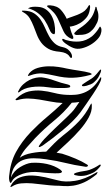

<svg xmlns="http://www.w3.org/2000/svg" viewBox="-20 -732 420 757"><path d="M377 -447Q372 -435 367.5 -427Q363 -419 351 -408Q346 -403 337.5 -399.5Q329 -396 321.5 -394Q314 -392 308.5 -392Q303 -392 303 -396Q303 -398 311.5 -403.5Q320 -409 323 -411Q335 -418 341.5 -422.5Q348 -427 352.5 -431.5Q357 -436 361.5 -441Q366 -446 373 -455Q378 -460 378.5 -456.5Q379 -453 377 -447ZM334 -436Q315 -431 299 -428.5Q283 -426 267 -425.5Q251 -425 233.5 -427Q216 -429 195 -434Q173 -439 150 -442Q127 -445 97 -434Q96 -434 93 -433Q90 -432 90 -433Q90 -435 92 -438Q94 -441 95 -443Q108 -458 128 -464Q148 -470 169.5 -470.5Q191 -471 210.5 -468Q230 -465 242 -462Q267 -457 291.5 -453.5Q316 -450 334 -445Q336 -444 340.5 -441.5Q345 -439 334 -436ZM257 -392Q257 -388 252.5 -387Q248 -386 247 -386Q241 -385 230 -385Q219 -385 208 -385Q197 -385 186 -386Q175 -387 169 -388Q134 -393 103.5 -388.5Q73 -384 56 -369Q51 -366 51 -369Q51 -371 52 -372Q52 -373 53 -374Q60 -389 71.5 -399.5Q83 -410 96 -416.5Q109 -423 122 -425.5Q135 -428 145 -427Q169 -424 194.5 -414.5Q220 -405 247 -399Q248 -399 252.5 -397Q257 -395 257 -392ZM377 -82Q378 -80 375.5 -76.5Q373 -73 371 -71Q359 -57 348 -51.5Q337 -46 321 -41Q313 -39 304.5 -38.5Q296 -38 288.5 -39Q281 -40 276 -41.5Q271 -43 272 -46Q273 -49 282 -51.5Q291 -54 296 -55Q306 -57 314 -58Q322 -59 332 -62Q352 -69 370 -81Q372 -83 374.5 -83Q377 -83 377 -82ZM360 -44Q334 -23 311.5 -13Q289 -3 268.5 0Q248 3 230 1.5Q212 0 197 0Q176 -1 153 -4Q130 -7 107 -9Q84 -11 63.5 -9Q43 -7 28 3Q23 6 22 5Q19 5 22 2Q22 1 23 -1Q36 -24 58.5 -32.5Q81 -41 106.5 -40Q132 -39 159 -33Q186 -27 208 -21Q236 -13 275.5 -19Q315 -25 360 -52Q366 -56 364 -51Q362 -46 360 -44ZM223 -53Q223 -51 218.5 -50Q214 -49 212 -49Q200 -48 175.5 -49.5Q151 -51 136 -53Q119 -55 102 -53.5Q85 -52 70 -47Q55 -42 44 -35Q33 -28 28 -19Q26 -16 24.5 -13Q23 -10 21 -11Q18 -13 16.5 -21Q15 -29 16 -38Q21 -92 43 -132.5Q65 -173 101 -211Q133 -244 165.5 -271Q198 -298 227 -326Q203 -327 180 -331.5Q157 -336 135 -339.5Q113 -343 92 -343.5Q71 -344 51 -338Q46 -336 42.5 -337.5Q39 -339 45 -344Q69 -366 94 -371.5Q119 -377 144 -374.5Q169 -372 194 -365.5Q219 -359 244 -358Q261 -357 278 -358.5Q295 -360 311.5 -366.5Q328 -373 343.5 -386Q359 -399 373 -422Q377 -428 378 -428Q379 -428 379 -424V-421Q378 -413 369 -397Q360 -381 347 -361.5Q334 -342 320.5 -322.5Q307 -303 297 -289Q285 -273 267 -255Q249 -237 228 -219.5Q207 -202 186 -186Q165 -170 148 -158Q146 -157 140.5 -154Q135 -151 133 -153Q132 -154 135 -159Q138 -164 140 -166Q145 -173 154.5 -183.5Q164 -194 175.5 -205Q187 -216 197.5 -226.5Q208 -237 216 -244Q232 -259 243 -269.5Q254 -280 262.5 -289Q271 -298 277.5 -307.5Q284 -317 293 -330Q288 -329 278 -328Q268 -327 263 -327Q232 -288 193.5 -256.5Q155 -225 119 -188Q104 -171 87 -152.5Q70 -134 58 -110Q75 -123 105 -128.5Q135 -134 162 -134Q179 -152 194.5 -167.5Q210 -183 230 -199Q264 -225 291 -253.5Q318 -282 336 -318Q340 -326 341 -323Q342 -320 342 -315Q343 -293 329.5 -268.5Q316 -244 295 -220Q274 -196 249 -172.5Q224 -149 203 -130Q208 -129 214 -128Q220 -127 225 -126Q251 -118 278 -106.5Q305 -95 322 -84Q329 -80 326 -77Q322 -73 314 -75Q272 -81 238.5 -89.5Q205 -98 162 -104Q136 -108 112.5 -108Q89 -108 70.5 -101Q52 -94 39.5 -77.5Q27 -61 23 -32Q34 -58 59 -73Q84 -88 104 -90Q135 -92 165 -85.5Q195 -79 218 -63Q219 -62 222.5 -58.5Q226 -55 223 -53ZM378 -601Q376 -590 364.5 -577.5Q353 -565 337 -555.5Q321 -546 302.5 -541.5Q284 -537 269 -543Q261 -546 252.5 -551Q244 -556 237.5 -561Q231 -566 227.5 -570.5Q224 -575 226 -578Q228 -580 232.5 -577.5Q237 -575 241 -574Q268 -566 294 -568.5Q320 -571 343 -589Q350 -595 358.5 -605Q367 -615 371 -623Q374 -628 375 -627Q380 -622 380 -614Q380 -606 378 -601ZM75 -690Q100 -689 115 -679Q130 -669 140 -654.5Q150 -640 157.5 -622.5Q165 -605 173.5 -589.5Q182 -574 194.5 -562Q207 -550 228 -546Q241 -543 248.5 -536.5Q256 -530 260 -523Q264 -516 264 -510Q264 -504 263 -504Q258 -503 256.5 -506Q255 -509 251 -513.5Q247 -518 239 -522Q231 -526 215 -528Q187 -530 170 -540Q153 -550 142.5 -564Q132 -578 125.5 -595Q119 -612 112.5 -628.5Q106 -645 97.5 -659.5Q89 -674 73 -683Q68 -685 66.5 -688Q65 -691 75 -690ZM166 -708Q166 -711 171.5 -711Q177 -711 178 -711Q206 -709 220.5 -692.5Q235 -676 243 -658Q252 -662 263 -665.5Q274 -669 285 -673.5Q296 -678 305.5 -683.5Q315 -689 321 -697Q324 -700 327.5 -706.5Q331 -713 333 -712Q334 -712 335 -708.5Q336 -705 334 -694Q331 -674 319.5 -661Q308 -648 295 -640.5Q282 -633 270.5 -630Q259 -627 255 -627Q259 -611 262 -603Q265 -595 266.5 -592Q268 -589 268.5 -588Q269 -587 269 -584Q270 -577 262 -579Q240 -588 230.5 -608.5Q221 -629 211 -652Q203 -670 193 -681.5Q183 -693 166 -706ZM92 -700Q99 -704 108.5 -705Q118 -706 129 -705Q148 -704 161.5 -694.5Q175 -685 183 -670.5Q191 -656 194.5 -638.5Q198 -621 197 -605Q197 -603 196 -600Q195 -597 193 -597Q182 -598 175 -616Q168 -634 155 -654Q144 -669 129.5 -680.5Q115 -692 95 -698H93Q90 -698 92 -700ZM282 -594Q274 -595 273 -598.5Q272 -602 277 -606Q284 -614 295 -621Q306 -628 317 -637.5Q328 -647 338 -660Q348 -673 354 -694Q356 -699 356 -702.5Q356 -706 359 -705Q361 -705 363 -693Q368 -682 368 -668Q368 -654 363 -643Q355 -626 346 -616Q337 -606 327 -601Q317 -596 305.5 -595Q294 -594 282 -594Z"/></svg>

Font: Akronim
Style: Regular
Weight: 400
Designer: Grzegorz Klimczewski
Foundry: Fonty.PL
Version: Version 1.001